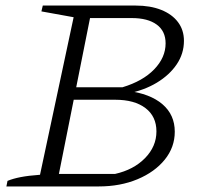

<svg xmlns="http://www.w3.org/2000/svg" viewBox="-20 -671 740 691"><path d="M3 0 7 -20Q26 -28 54 -33.5Q82 -39 124 -42L245 -609L129 -630L134 -651H468Q521 -651 560 -635.5Q599 -620 620.5 -591.5Q642 -563 642 -524Q642 -478 616 -439.5Q590 -401 544.5 -373.5Q499 -346 438 -334L439 -344Q520 -334 564.5 -296Q609 -258 609 -197Q609 -141 573 -96.5Q537 -52 475 -26Q413 0 335 0ZM192 -45H394Q461 -60 502 -102Q543 -144 543 -198Q543 -252 503.5 -282Q464 -312 395 -312H214L222 -357H421Q494 -379 535 -421.5Q576 -464 576 -515Q576 -559 544 -582.5Q512 -606 454 -606H304Z"/></svg>

Font: Piazzolla Thin ExtraLight
Style: Italic
Weight: 250
Italic angle: -11.3°
Version: Version 2.005